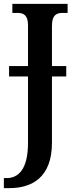

<svg xmlns="http://www.w3.org/2000/svg" viewBox="-34 -734 391 994"><path d="M235 5V-338H309V-392H235V-601C235 -656 259 -667 288 -667H316V-714H30V-667H59C87 -667 111 -656 111 -604V-392H13V-338H111V6C111 144 60 188 0 188H-14V240H14C130 240 235 186 235 5Z"/></svg>

Font: Noto Serif Condensed Semi
Style: Regular
Weight: 600
Width: 3
Designer: Monotype Design Team
Foundry: Monotype Imaging Inc.
Version: Version 1.002